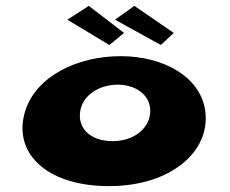

<svg xmlns="http://www.w3.org/2000/svg" viewBox="-20 -616 783 653"><path d="M66 -239C22 -101 132 17 351 17C561 17 697 -101 678 -239C662 -355 536 -425 390 -425C241 -425 102 -355 66 -239ZM253 -239C262 -293 318 -328 380 -328C442 -328 491 -293 491 -239C491 -181 437 -136 363 -136C286 -136 243 -181 253 -239ZM402 -504 352 -463 209 -549 282 -596ZM571 -504 527 -463 371 -549 437 -596Z"/></svg>

Font: Hussar Milosc
Style: Bold
Weight: 700
Foundry: Cannot Into Space Fonts
Version: Version 1.02